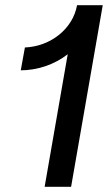

<svg xmlns="http://www.w3.org/2000/svg" viewBox="-20 -720 432 740"><path d="M152 0H254L376 -700H277C261 -609 175 -541 76 -537L60 -449C124 -449 190 -471 241 -511Z"/></svg>

Font: Fixel Display 20240404 Medium
Style: Italic
Weight: 500
Italic angle: -10°
Designer: AlfaBravo + MacPaw
Foundry: Kyrylo Tkachov, Marchela Mozhyna, Serhii Makarenko, Maria Weinstein, Zakhar Kryvoshyya
Version: Version 1.211;Glyphs 3.2 (3225)